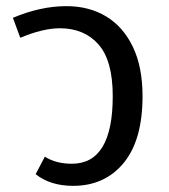

<svg xmlns="http://www.w3.org/2000/svg" viewBox="-20 -594 550 625"><path d="M214 -61Q347 -61 347 -281Q347 -397 300.5 -449.5Q254 -502 175 -502Q120 -502 46 -471L22 -536Q112 -574 196 -574Q270 -574 325.5 -540.5Q381 -507 412.5 -441.5Q444 -376 444 -281Q444 -138 382.5 -63.5Q321 11 218 11Q144 11 96 -27L126 -84Q162 -61 214 -61Z"/></svg>

Font: Fira GO
Style: Regular
Weight: 400
Designer: Carrois Corporate
Foundry: Carrois Corporate GbR
Version: Version 0.300